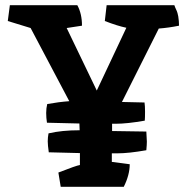

<svg xmlns="http://www.w3.org/2000/svg" viewBox="-20 -720 727 740"><path d="M537 -325Q539 -312 539 -289Q539 -266 538 -255Q470 -243 425 -243H412V-215Q532 -213 544 -213Q546 -185 546 -174Q546 -163 544 -141Q476 -129 432 -129H411V-96L480 -87Q480 -46 457 0H214L205 -55Q274 -82 288 -84V-130L168 -133Q164 -161 164 -175.5Q164 -190 167 -206Q218 -218 287 -218L286 -244L161 -247Q158 -266 158 -284.5Q158 -303 162 -319Q206 -327 247 -330L98 -612L10 -639L18 -700H278Q296 -667 296 -621Q273 -617 237 -612L353 -371L467 -613Q433 -620 384 -639L391 -700H652Q655 -691 658.5 -684Q662 -677 664 -670Q666 -663 667 -657Q670 -639 670 -621Q631 -613 592 -610L450 -327Z"/></svg>

Font: Inika
Style: Bold
Weight: 700
Version: Version 1.001